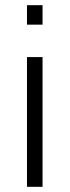

<svg xmlns="http://www.w3.org/2000/svg" viewBox="-20 -720 268 740"><path d="M84 0H144V-500H84ZM84 -625H144V-700H84Z"/></svg>

Font: TitilliumText22L
Style: 250 wt
Weight: 300
Designer: Campivisivi
Foundry: Campivisivi
Version: 1.000